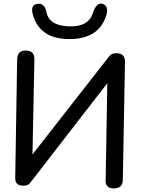

<svg xmlns="http://www.w3.org/2000/svg" viewBox="-20 -1049 788 1071"><path d="M367.7 -901.9Q472.2 -899.4 496.6 -972.7Q518.6 -1039.6 553.2 -1027.3Q590.3 -1014.2 570.8 -957Q526.9 -830.1 365.7 -831.1Q215.3 -832 170.9 -944.8Q141.6 -1018.6 185.1 -1026.9Q229 -1035.2 239.3 -981.4Q253.4 -904.8 367.7 -901.9ZM578.6 -585 147 -27.3Q135.7 -12.7 107.9 -13.2Q64.5 -14.2 64.9 -55.7L75.7 -717.3Q76.2 -766.1 120.6 -767.1Q172.9 -768.1 171.9 -718.3L161.1 -187.5L589.4 -735.4Q601.1 -751 625.5 -752Q678.2 -753.9 677.2 -703.1L665 -43.5Q664.1 2 613.3 2Q568.8 1 569.3 -40.5Z"/></svg>

Font: Comic Relief LRS
Style: Regular
Weight: 400
Designer: Jeff Davis
Foundry: Loudifier
Version: Version 1.0